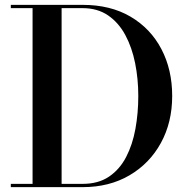

<svg xmlns="http://www.w3.org/2000/svg" viewBox="-20 -770 776 790"><path d="M320 0H24.5V-13.5H114V-736.5H24.5V-750H320Q434.5 -750 517 -701.5Q599.5 -653 644 -568.2Q688.5 -483.5 688.5 -375Q688.5 -266.5 642 -181.8Q595.5 -97 512.5 -48.5Q429.5 0 320 0ZM320 -736.5H233.5V-13.5H320Q384.5 -13.5 428.5 -43.2Q472.5 -73 499 -124Q525.5 -175 537.2 -239.8Q549 -304.5 549 -375Q549 -445.5 536 -510.2Q523 -575 495.5 -626Q468 -677 424.5 -706.8Q381 -736.5 320 -736.5Z"/></svg>

Font: Bodoni* 16 Medium
Style: Regular
Weight: 500
Version: Version 2.2